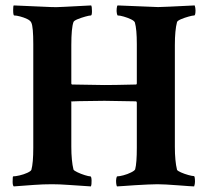

<svg xmlns="http://www.w3.org/2000/svg" viewBox="-20 -666 750 690"><path d="M29.3 3.9Q25.4 0 25.4 -12.7Q25.4 -32.2 27.3 -32.2Q35.2 -32.2 50.3 -35.6Q65.4 -39.1 78.1 -44.9Q90.8 -50.8 92.8 -55.7Q99.6 -80.1 99.6 -134.8V-507.8Q99.6 -569.3 92.8 -584Q89.8 -591.8 77.6 -597.7Q65.4 -603.5 52.2 -606.9Q39.1 -610.4 31.2 -610.4Q27.3 -610.4 27.3 -629.9Q27.3 -644.5 29.3 -646.5L165 -640.6Q177.7 -639.6 213.4 -641.6Q249 -643.6 307.6 -646.5Q310.5 -642.6 310.5 -626Q310.5 -610.4 306.6 -610.4Q300.8 -610.4 286.6 -606.4Q272.5 -602.5 259.3 -597.2Q246.1 -591.8 244.1 -586.9Q236.3 -565.4 236.3 -503.9V-365.2L238.3 -362.3L355.5 -360.4Q369.1 -360.4 397.5 -360.8Q425.8 -361.3 469.7 -362.3Q471.7 -364.3 471.7 -366.2V-507.8Q471.7 -560.5 464.8 -585Q462.9 -590.8 450.7 -596.7Q438.5 -602.5 424.8 -606.4Q411.1 -610.4 403.3 -610.4Q401.4 -610.4 399.9 -618.2Q398.4 -626 399.4 -635.3Q400.4 -644.5 402.3 -646.5L547.9 -640.6Q562.5 -640.6 679.7 -646.5Q682.6 -637.7 682.6 -628.9Q682.6 -610.4 677.7 -610.4Q671.9 -610.4 657.7 -606.4Q643.6 -602.5 630.9 -597.2Q618.2 -591.8 616.2 -586.9Q612.3 -572.3 610.4 -551.8Q608.4 -531.2 608.4 -503.9V-138.7Q608.4 -112.3 610.4 -91.8Q612.3 -71.3 616.2 -55.7Q618.2 -51.8 630.4 -46.4Q642.6 -41 656.7 -37.1Q670.9 -33.2 676.8 -33.2Q680.7 -33.2 680.7 -12.7Q680.7 -4.9 677.7 3.9Q673.8 3.9 659.2 2.9Q644.5 2 620.1 0Q595.7 -2 577.1 -2.9Q558.6 -3.9 545.9 -3.9Q533.2 -3.9 511.2 -2.9Q489.3 -2 466.3 -0.5Q443.4 1 424.8 2.4Q406.2 3.9 400.4 3.9Q398.4 1 397.5 -7.8Q396.5 -16.6 397.9 -24.4Q399.4 -32.2 401.4 -32.2Q409.2 -32.2 423.8 -36.1Q438.5 -40 451.2 -46.4Q463.9 -52.7 465.8 -57.6Q471.7 -80.1 471.7 -134.8V-297.9L469.7 -301.8L355.5 -303.7Q234.4 -302.7 234.4 -300.8L236.3 -298.8V-138.7Q236.3 -113.3 238.3 -92.8Q240.2 -72.3 244.1 -56.6Q246.1 -52.7 258.3 -46.9Q270.5 -41 284.7 -36.6Q298.8 -32.2 304.7 -32.2Q308.6 -32.2 309.1 -17.6Q309.6 -2.9 306.6 3.9Q258.8 1 226.1 -1.5Q193.4 -3.9 167 -3.9Q134.8 -3.9 102.1 -1.5Q69.3 1 29.3 3.9Z"/></svg>

Font: Crimson Text Bold
Style: Bold
Weight: 700
Designer: Sebastian Kosch
Foundry: Sebastian Kosch
Version: Version 1.10 July 1, 2025